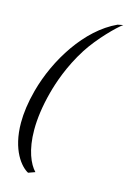

<svg xmlns="http://www.w3.org/2000/svg" viewBox="-121 -691 609 910"><g transform="rotate(15 183.5 -236.5)"><path d="M114.9 -233.9C128.4 -284.2 157.2 -373.5 216 -465.3C262.9 -538.1 340 -614.7 367 -633.3L340.1 -627.9C195.4 -561.5 85.3 -385.7 41.6 -222.7C25 -160.8 18.3 -107.3 18.3 -61.6C18.3 73.2 76.5 141.1 112 159.7L144.9 147.9C115.7 117.6 87.5 54.3 87.5 -45.4C87.5 -97.9 95.3 -160.6 114.9 -233.9Z"/></g></svg>

Font: Pierce
Style: Oblique
Weight: 400
Italic angle: -15°
Version: Version 0.2.0